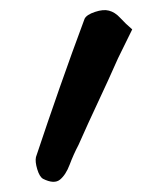

<svg xmlns="http://www.w3.org/2000/svg" viewBox="-20 -765 331 379"><path d="M65 -412Q58 -416 53.5 -431Q49 -446 51 -455Q74 -524 98 -592.5Q122 -661 147 -728Q151 -736 167.5 -741.5Q184 -747 195 -744Q207 -741 217.5 -729.5Q228 -718 241 -707L213 -650Q194 -607 174 -564.5Q154 -522 135 -479Q125 -460 117.5 -440Q110 -420 98.5 -410.5Q87 -401 65 -412Z"/></svg>

Font: Mynerve
Style: Regular
Weight: 400
Designer: Carolina Short
Foundry: Carolina Short
Version: Version 1.000; ttfautohint (v1.8.4.7-5d5b)